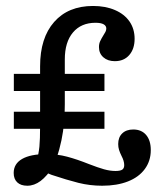

<svg xmlns="http://www.w3.org/2000/svg" viewBox="-20 -602 544 634"><path d="M112.4 -187.6V-204.5V-383.1Q112.4 -476.8 158.8 -529.5Q205.3 -582.3 287.2 -582.3Q328.4 -582.3 359.6 -568.8Q390.8 -555.4 407.7 -531Q424.5 -506.5 424.5 -473.9Q424.5 -440.6 406.9 -420.3Q389.3 -400 359.2 -400Q335.8 -400 321.3 -412.8Q306.8 -425.6 306.8 -446.5Q306.8 -457.6 310.8 -466.1Q314.7 -474.5 321.2 -485Q325.3 -491 328.2 -496.8Q331 -502.5 331 -507.7Q331 -516.9 322.1 -521.8Q313.2 -526.8 295.4 -526.8Q248 -526.8 221 -494.9Q194 -463 194 -405.8V-257.7Q194 -225 191.5 -196.8Q189 -168.5 182.9 -138.8Q176.8 -109.1 165.9 -76.2L100.8 -69.6Q107.7 -94.1 110.1 -117.4Q112.4 -140.7 112.4 -187.6ZM25.2 -30.9Q25.2 -61.2 53.1 -77.2Q81 -93.2 133.4 -93.2Q169.6 -93.2 201.7 -84.6Q233.9 -76.1 274 -60.1Q303.4 -48.7 323.5 -43Q343.7 -37.4 361.1 -37.4Q376.9 -37.4 383.6 -41.8Q390.2 -46.2 390.2 -56.7Q390.2 -63.9 387.8 -71.7Q385.4 -79.4 381.5 -86.7Q375.9 -98 373.1 -107Q370.3 -115.9 370.3 -126.4Q370.3 -148.7 383.6 -161.5Q396.9 -174.4 420 -174.4Q447.2 -174.4 462.6 -156.3Q477.9 -138.2 477.9 -106.4Q477.9 -70.6 458.2 -43.9Q438.6 -17.1 402.5 -2.9Q366.4 11.3 317.3 11.3Q277.1 11.3 239 1.8Q200.9 -7.8 150.4 -24.6Q142.4 -28.2 135.2 -30.8Q127.9 -33.3 121.4 -35.7L156.7 -53.6Q135.1 -20.2 114 -4.4Q93 11.3 70.1 11.3Q48.6 11.3 36.9 0.1Q25.2 -11 25.2 -30.9ZM25.7 -233.1H324.9V-176.6H25.7ZM25.7 -358.1H324.9V-301.6H25.7Z"/></svg>

Font: Playfair Micro SmCond SmLight
Style: Regular
Weight: 360
Width: 4
Designer: Claus Eggers Sørensen
Foundry: Claus Eggers Sørensen
Version: Version 2.100;Glyphs 3.2 (3219)